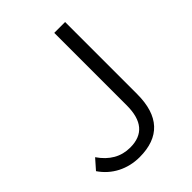

<svg xmlns="http://www.w3.org/2000/svg" viewBox="-209 -804 914 914"><g transform="rotate(-45 248.0 -347.0)"><path d="M-5 -94C38 -30 109 6 189 6C324 6 393 -68 393 -215V-700H320V-212C320 -109 277 -58 190 -58C128 -58 78 -87 39 -144Z"/></g></svg>

Font: Malon Grotesk
Style: Regular
Weight: 400
Designer: Julieta Ulanovsky
Foundry: Julieta Ulanovsky
Version: Version 7.200